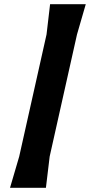

<svg xmlns="http://www.w3.org/2000/svg" viewBox="-20 -820 436 920"><path d="M72 -70 203 -655 220 -800H391L349 -655L218 -70L200 80H28Z"/></svg>

Font: Farro
Style: Bold
Weight: 700
Designer: Aceler Chua
Foundry: Grayscale Limited
Version: Version 1.101